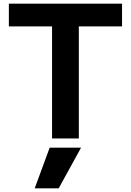

<svg xmlns="http://www.w3.org/2000/svg" viewBox="-20 -750 709 1040"><path d="M298 270H168L249 50H419ZM262 0V-607H28V-730H641V-607H407V0Z"/></svg>

Font: M PLUS 2
Style: Bold
Weight: 700
Designer: Coji Morishita
Foundry: UNDERFOREST DESIGN
Version: Version 1.001